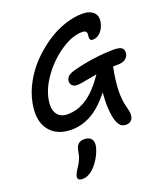

<svg xmlns="http://www.w3.org/2000/svg" viewBox="-184 -799 1132 1308"><g transform="rotate(-20 382.5 -144.5)"><path d="M371.1 -229Q346.2 -229 333.5 -243.4Q320.8 -257.8 325.2 -280.8Q329.1 -298.8 345.5 -311.3Q361.8 -323.7 399.9 -333Q546.9 -369.6 684.1 -371.1Q731.4 -371.1 746.1 -356Q760.7 -340.8 755.9 -314.9Q752 -293.5 732.7 -279.3Q713.4 -265.1 682.1 -265.1Q675.8 -265.1 662.6 -264.6Q649.4 -264.2 643.1 -264.2L642.1 -259.8Q623 -163.6 621.8 -94.5Q620.6 -25.4 634.8 24.9Q643.1 55.7 644.5 70.6Q646 85.4 643.1 99.1Q639.6 117.7 625.7 128.4Q611.8 139.2 592.8 139.2Q566.9 139.2 552.5 125.2Q538.1 111.3 526.9 79.1Q504.9 1.5 516.1 -122.1Q443.8 -31.7 374.8 6.1Q305.7 43.9 231.9 43.9Q124.5 43.9 71.3 -26.6Q18.1 -97.2 43 -222.2Q57.1 -293 95.5 -361.8Q133.8 -430.7 187.7 -486.1Q241.7 -541.5 304.9 -584.2Q368.2 -627 436.8 -650.4Q505.4 -673.8 567.9 -673.8Q608.9 -673.8 633.3 -658.9Q657.7 -644 664.6 -622.3Q671.4 -600.6 666 -574.2Q656.7 -533.2 632.6 -508.1Q608.4 -482.9 578.1 -482.9Q563.5 -482.9 558.6 -490.5Q553.7 -498 554.9 -509Q556.2 -520 556.9 -531Q557.6 -542 550 -549.6Q542.5 -557.1 523.9 -557.1Q455.1 -557.1 374.3 -504.4Q293.5 -451.7 231.9 -370.1Q170.4 -288.6 154.8 -210Q140.1 -139.2 164.6 -101.6Q189 -64 242.2 -64Q317.4 -64 384.8 -109.6Q452.1 -155.3 518.1 -252.9Q492.2 -248.5 458.7 -241.9Q425.3 -235.4 405.3 -232.2Q385.3 -229 371.1 -229ZM187 384.8Q167.5 384.8 159.2 377Q150.9 369.1 153.8 354Q158.2 334.5 182.1 298.8Q196.3 278.8 205.1 258.3Q213.9 237.8 216.8 226.1Q219.7 214.4 224.1 190.9Q234.9 133.8 286.1 133.8Q321.3 133.8 337.4 152.3Q353.5 170.9 347.2 207Q339.4 242.7 317.9 281.2Q296.4 319.8 265.1 350.1Q227.5 384.8 187 384.8Z"/></g></svg>

Font: Shantell Sans Bouncy
Style: Italic
Weight: 500
Italic angle: -11.31°
Designer: Stephen Nixon, Anya Danilova, Shantell Martin
Foundry: Arrow Type
Version: Version 1.006;[9816181b4]